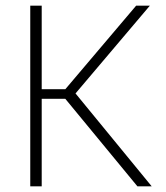

<svg xmlns="http://www.w3.org/2000/svg" viewBox="-20 -659 588 679"><path d="M516.5 0H466L211 -309.5H123V-343.5H211L461.5 -639H510L241.5 -322L241 -336ZM127.5 0H87V-639H127.5Z"/></svg>

Font: Anek Malayalam Medium ExtraLight
Style: Regular
Weight: 250
Version: Version 1.003